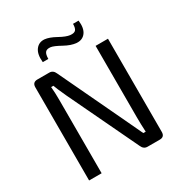

<svg xmlns="http://www.w3.org/2000/svg" viewBox="-200 -1025 1105 1169"><g transform="rotate(-30 352.5 -440.0)"><path d="M242 -765H203Q197 -823 219.5 -853Q242 -883 281 -880Q313 -877 358 -852Q403 -827 430 -824Q458 -821 468.5 -833Q479 -845 479 -875H518Q525 -819 503 -789.5Q481 -760 440 -763Q403 -766 357 -791.5Q311 -817 290 -820Q263 -823 252.5 -810Q242 -797 242 -765ZM618 -690V-35Q618 0 584 0H498Q471 0 459 -28L226 -517Q192 -591 187 -608H171Q175 -568 175 -517V0H87V-655Q87 -690 122 -690H205Q232 -690 244 -662L470 -185Q494 -136 517 -85H534Q531 -139 531 -190V-690Z"/></g></svg>

Font: Exo 2.0
Style: Regular
Weight: 400
Designer: Natanael Gama
Version: Version 1.001;PS 001.001;hotconv 1.0.70;makeotf.lib2.5.58329